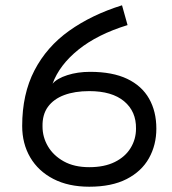

<svg xmlns="http://www.w3.org/2000/svg" viewBox="-20 -697 652 727"><path d="M318 10Q239 10 182 -19.5Q125 -49 94.5 -101Q64 -153 64 -220Q64 -341 110.5 -430.5Q157 -520 242 -580.5Q327 -641 442 -677L463 -602Q349 -567 277 -509Q205 -451 179 -380Q196 -400 235 -412.5Q274 -425 321 -425Q406 -425 461.5 -398.5Q517 -372 544.5 -323.5Q572 -275 572 -210Q572 -148 544 -98Q516 -48 459.5 -19Q403 10 318 10ZM318 -64Q375 -64 414.5 -83.5Q454 -103 474.5 -136.5Q495 -170 495 -210Q496 -275 450 -313.5Q404 -352 318 -352Q263 -352 223 -337Q183 -322 161.5 -292.5Q140 -263 141 -218Q141 -178 161.5 -143Q182 -108 221.5 -86Q261 -64 318 -64Z"/></svg>

Font: Nata Sans
Style: Regular
Weight: 400
Designer: Daniel Uzquiano Cruz
Version: Version 1.001